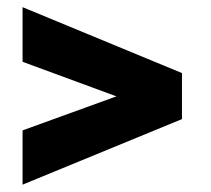

<svg xmlns="http://www.w3.org/2000/svg" viewBox="-20 -601 588 536"><path d="M43 -85.5V-237L305 -332L43 -428.5V-581L488 -397V-268.5Z"/></svg>

Font: League Spartan Thin ExtraBold
Style: Regular
Weight: 800
Version: Version 2.002